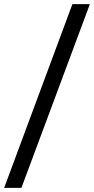

<svg xmlns="http://www.w3.org/2000/svg" viewBox="-59 -760 452 923"><path d="M289 -740H373L44 143H-39Z"/></svg>

Font: Inria Sans
Style: Regular
Weight: 400
Designer: Black Foundry Team
Foundry: Black Foundry
Version: Version 1.2; ttfautohint (v1.8.3)